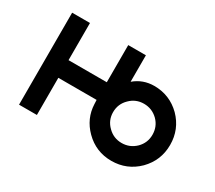

<svg xmlns="http://www.w3.org/2000/svg" viewBox="-101 -696 1014 904"><g transform="rotate(30 406.0 -244.0)"><path d="M573 -298Q617 -298 649 -267Q680 -236 680 -191Q680 -147 649 -116Q617 -85 573 -85Q529 -85 498 -116Q466 -147 466 -191Q466 -236 498 -267Q529 -298 573 -298ZM573 -395Q512 -395 466 -356V-500H370V-298H162V-500H65V0H162V-202H370Q370 -194 370.5 -191Q371 -188 371 -180Q374 -103 430 -47Q489 12 573 12Q657 12 717 -47Q776 -107 776 -191Q776 -276 717 -336Q657 -395 573 -395Z"/></g></svg>

Font: Unageo
Style: Medium
Weight: 500
Designer: Richard Sepsi
Foundry: Richard Sepsi
Version: Version 2.000